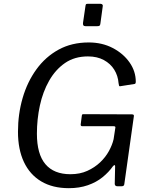

<svg xmlns="http://www.w3.org/2000/svg" viewBox="-20 -974 779 1004"><path d="M340 10Q255 10 195.5 -25.5Q136 -61 105 -127Q74 -193 74 -285Q74 -378 98.5 -462Q123 -546 170.5 -611.5Q218 -677 286.5 -714.5Q355 -752 444 -752Q514 -752 569.5 -723Q625 -694 657.5 -647.5Q690 -601 690 -547Q690 -536 684 -535L608 -523Q604 -522 602.5 -526Q601 -530 600 -539Q597 -578 577.5 -609.5Q558 -641 523 -660Q488 -679 440 -679Q370 -679 320 -644.5Q270 -610 237 -552Q204 -494 188.5 -422Q173 -350 173 -275Q173 -168 217.5 -115.5Q262 -63 348 -63Q398 -63 436.5 -80.5Q475 -98 503.5 -125Q532 -152 549.5 -184Q567 -216 574 -246L583 -305Q586 -314 574 -314H410Q401 -314 402 -324L408 -370Q409 -377 415 -377L670 -376Q676 -376 678.5 -373.5Q681 -371 680 -366L630 -11Q629 0 616 0H594Q581 0 580 -12L582 -105Q582 -111 578.5 -110.5Q575 -110 570 -104Q549 -74 516.5 -47.5Q484 -21 439.5 -5.5Q395 10 340 10ZM517 -939 505 -851Q504 -842 500.5 -839.5Q497 -837 487 -837H428Q419 -837 416 -841.5Q413 -846 414 -854L427 -943Q428 -950 430 -952Q432 -954 438 -954H506Q512 -954 515.5 -950Q519 -946 517 -939Z"/></svg>

Font: Libre Franklin
Style: Italic
Weight: 400
Italic angle: -8°
Designer: Pablo Impallari, Rodrigo Fuenzalida, Nhung Nguyen
Foundry: Impallari Type
Version: Version 3.000